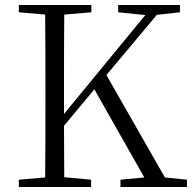

<svg xmlns="http://www.w3.org/2000/svg" viewBox="-20 -745 765 765"><path d="M576 0H725V-29L637 -38L404 -446L605 -686L697 -696V-725H451V-696L559 -685L235 -291V-390C235 -490 235 -590 236 -687L344 -696V-725H55V-696L160 -687C161 -590 161 -490 161 -390V-335C161 -235 161 -136 160 -38L55 -29V0H343V-29L236 -39L235 -244L356 -389L555 -38L460 -29V0Z"/></svg>

Font: Noto Serif CJK HK Light
Style: Regular
Weight: 300
Designer: Ryoko NISHIZUKA 西塚涼子 (kana & ideographs); Frank Grießhammer (Latin, Greek & Cyrillic); Wenlong ZHANG 张文龙 (bopomofo); San
Foundry: Adobe
Version: Version 2.001;hotconv 1.1.0;makeotfexe 2.6.0